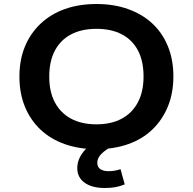

<svg xmlns="http://www.w3.org/2000/svg" viewBox="-20 -735 964 959"><path d="M462 10Q375 10 304 -15Q233 -40 182.5 -87.5Q132 -135 104.5 -202Q77 -269 77 -353Q77 -436 104.5 -502.5Q132 -569 183 -617Q234 -665 304.5 -690Q375 -715 462 -715Q549 -715 620 -689.5Q691 -664 741 -617.5Q791 -571 818.5 -504Q846 -437 846 -354Q846 -270 818.5 -203Q791 -136 741 -88Q691 -40 620 -15Q549 10 462 10ZM462 -114Q535 -114 587.5 -142Q640 -170 668.5 -223.5Q697 -277 697 -353Q697 -430 669 -483Q641 -536 588.5 -563.5Q536 -591 462 -591Q388 -591 335.5 -563.5Q283 -536 254.5 -483Q226 -430 226 -352Q226 -276 254.5 -223Q283 -170 335.5 -142Q388 -114 462 -114ZM504 204Q439 204 402.5 177.5Q366 151 366 105Q366 61 397.5 22Q429 -17 485 -42L533 0Q514 10 498.5 22.5Q483 35 474.5 49Q466 63 466 78Q466 100 481.5 110Q497 120 522 120Q538 120 552.5 117.5Q567 115 582 110L603 186Q578 196 555 200Q532 204 504 204Z"/></svg>

Font: Nunito Sans 7pt SemiExpanded
Style: Bold
Weight: 700
Width: 6
Designer: Vernon Adams
Foundry: Vernon Adams
Version: Version 3.101;gftools[0.9.27]